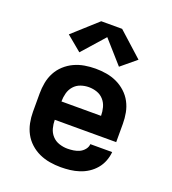

<svg xmlns="http://www.w3.org/2000/svg" viewBox="-140 -871 880 984"><g transform="rotate(20 300.0 -379.0)"><path d="M303 8Q273 8 243 3Q213 -2 185.5 -14.5Q158 -27 135.5 -47.5Q113 -68 99 -94Q85 -120 79 -150Q73 -180 73 -210V-310Q73 -340 78.5 -369.5Q84 -399 98 -425.5Q112 -452 134.5 -472.5Q157 -493 184 -505.5Q211 -518 240.5 -523Q270 -528 300 -528Q330 -528 359.5 -523Q389 -518 416 -505.5Q443 -493 465.5 -472.5Q488 -452 502 -425.5Q516 -399 521.5 -369.5Q527 -340 527 -310V-210H192Q192 -187 198 -164.5Q204 -142 219.5 -125Q235 -108 257.5 -100.5Q280 -93 303 -93Q319 -93 336 -95.5Q353 -98 368 -105Q383 -112 394 -125.5Q405 -139 406 -155H525Q523 -130 513.5 -105.5Q504 -81 487.5 -61.5Q471 -42 449.5 -28Q428 -14 403.5 -6Q379 2 353.5 5Q328 8 303 8ZM192 -310H408Q408 -333 402 -355.5Q396 -378 381 -395Q366 -412 344.5 -419.5Q323 -427 300 -427Q277 -427 255.5 -419.5Q234 -412 219 -395Q204 -378 198 -355.5Q192 -333 192 -310ZM192 -578 110 -646 243 -766H357L490 -646L408 -578L300 -700Z"/></g></svg>

Font: Zed Sans Extended
Style: Bold
Weight: 700
Width: 7
Designer: Belleve Invis
Foundry: Belleve Invis
Version: Version 1.0.0; ttfautohint (v1.8.4)